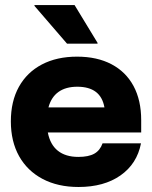

<svg xmlns="http://www.w3.org/2000/svg" viewBox="-20 -736 607 766"><path d="M293.3 10Q210.8 10 150 -22.1Q89.2 -54.2 56.2 -112.9Q23.3 -171.7 23.3 -251.7Q23.3 -331.7 55.4 -389.6Q87.5 -447.5 147.1 -478.8Q206.7 -510 287.5 -510Q367.5 -510 425 -479.6Q482.5 -449.2 512.9 -392.5Q543.3 -335.8 543.3 -256.7V-207.5H170.8Q180 -159.2 210.8 -134.6Q241.7 -110 292.5 -110Q333.3 -110 356.2 -122.9Q379.2 -135.8 389.2 -164.2H542.5Q526.7 -82.5 460.8 -36.2Q395 10 293.3 10ZM173.3 -307.5H396.7Q389.2 -349.2 362.1 -369.6Q335 -390 288.3 -390Q242.5 -390 213.3 -369.2Q184.2 -348.3 173.3 -307.5ZM247.5 -561.7 117.5 -712.5V-715.8H277.5L369.2 -565V-561.7Z"/></svg>

Font: Funnel Display Light ExtraBold
Style: Regular
Weight: 800
Version: Version 1.000